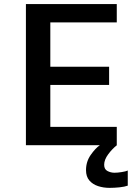

<svg xmlns="http://www.w3.org/2000/svg" viewBox="-20 -720 690 952"><path d="M108.5 0V-700H559V-609H229.5V-389H521V-299H229.5V-91H559V0ZM613.5 125.5V200.5Q598.5 206 573 208.8Q547.5 211.5 523 211.5Q493 211.5 466.2 202.8Q439.5 194 423 174.8Q406.5 155.5 406.5 123.5Q406.5 81.5 429.8 48.2Q453 15 475 0H559.5Q536.5 18 516.5 45Q496.5 72 496.5 97Q496.5 119.5 513 128Q529.5 136.5 547.5 136.5Q563 136.5 583.5 133.2Q604 130 613.5 125.5Z"/></svg>

Font: Trispace Medium
Style: Regular
Weight: 500
Designer: Tyler Finck
Foundry: Etcetera Type Company
Version: Version 1.210; ttfautohint (v1.8.3)